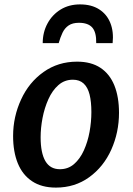

<svg xmlns="http://www.w3.org/2000/svg" viewBox="-20 -844 602 872"><path d="M234 8Q169 8 125.8 -20.8Q82.5 -49.5 61 -102Q39.5 -154.5 39.5 -226Q39.5 -314 76 -392.5Q111.5 -470 177.8 -517Q244 -564 330 -564Q394 -564 436.2 -536Q478.5 -508 499.5 -455.8Q520.5 -403.5 520.5 -331.5Q520.5 -243 485.5 -164.5Q450.5 -86.5 385.2 -39.2Q320 8 234 8ZM252 -75.5Q289.5 -75.5 316.5 -99Q343.5 -122.5 361 -161.2Q378.5 -200 386.8 -245.5Q395 -291 395 -335Q395 -382 386.8 -414.8Q378.5 -447.5 359.8 -464.8Q341 -482 311 -482Q273 -482 245.2 -457.5Q217.5 -433 199.8 -393.5Q182 -354 173.2 -308.2Q164.5 -262.5 164.5 -220.5Q164.5 -149.5 186 -112.5Q207.5 -75.5 252 -75.5ZM343.5 -824Q395.5 -824 430.5 -801.5Q465.5 -779 481.2 -739.5Q497 -700 491.5 -648H417Q418 -697.5 399 -719Q380 -740.5 338.5 -740.5Q309.5 -740.5 291.8 -728.5Q274 -716.5 264 -695.5Q254 -674.5 246.5 -648H174Q174 -697.5 195.8 -737.5Q217.5 -777.5 255.5 -800.8Q293.5 -824 343.5 -824Z"/></svg>

Font: Merriweather Sans Medium
Style: Italic
Weight: 500
Italic angle: -7.5°
Designer: Eben Sorkin
Foundry: Eben Sorkin
Version: Version 2.001